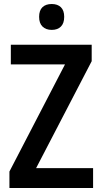

<svg xmlns="http://www.w3.org/2000/svg" viewBox="-20 -937 510 957"><path d="M27 0V-82L304 -616H34V-714H437V-632L160 -99H444V0ZM300 -853Q300 -821 283.5 -804.5Q267 -788 238 -788Q209 -788 192 -804.5Q175 -821 175 -853Q175 -885 191.5 -901Q208 -917 238 -917Q267 -917 283.5 -901Q300 -885 300 -853Z"/></svg>

Font: Noto Sans Display Medium Narrow
Style: Regular
Weight: 500
Width: 4
Designer: Monotype Design team
Foundry: Monotype Imaging Inc.
Version: Version 1.000